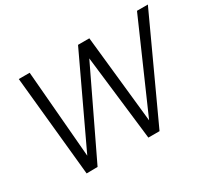

<svg xmlns="http://www.w3.org/2000/svg" viewBox="-135 -930 1272 1162"><g transform="rotate(-30 501.0 -349.0)"><path d="M170 1 100 -699H176L227 -90L514 -699H593L658 -88L926 -699H1002L680 0H602L532 -594L247 0Z"/></g></svg>

Font: Poppins Light
Style: Italic
Weight: 300
Italic angle: -10°
Designer: Ninad Kale (Devanagari), Jonny Pinhorn (Latin)
Foundry: Indian Type Foundry
Version: Version 3.200;PS 1.000;hotconv 16.6.54;makeotf.lib2.5.65590